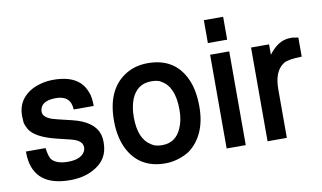

<svg xmlns="http://www.w3.org/2000/svg" viewBox="-75 -869 1760 1049"><g transform="rotate(-10 805.5 -345.0)"><path d="M322 -355Q319 -433 237 -433Q168 -433 152 -396Q147 -384 147 -373Q147 -342 200 -324L198 -325Q205 -323 212.5 -321Q220 -319 227 -317L302 -299Q420 -271 445 -198Q452 -178 452 -148Q452 -49 359 -4Q307 22 236 22Q41 22 26 -144L25 -174H134Q141 -122 155 -107Q182 -79 242 -79Q311 -79 334 -115Q342 -126 342 -142Q342 -173 301 -189L282 -195Q281 -196 278 -196L204 -214Q85 -243 55 -295Q50 -304 46 -313.5Q42 -323 40 -333L38 -369Q38 -417 60 -451.5Q82 -486 124 -508Q148 -520 177.5 -527Q207 -534 240 -534Q387 -534 422 -430V-431Q428 -417 430.5 -397.5Q433 -378 433 -355Z M764 -534Q915 -534 973 -404Q1001 -342 1001 -252Q1001 -171 974.5 -112Q948 -53 900 -18Q873 0 837 11Q801 22 765 22Q622 22 561 -98Q528 -164 528 -256Q528 -425 633 -496Q689 -534 764 -534ZM765 -433Q687 -433 655 -356Q638 -313 638 -256Q638 -135 705 -95Q717 -86 732.5 -82.5Q748 -79 765 -79Q841 -79 872 -153Q891 -194 891 -253Q891 -381 821 -420Q810 -428 795.5 -430.5Q781 -433 765 -433Z M1214 -520V0H1108V-520ZM1214 -712V-585H1107V-712Z M1335 -520H1435V-462Q1441 -470 1445.5 -475.5Q1450 -481 1457 -488Q1501 -534 1555 -534H1567L1599 -529V-423Q1560 -422 1535.5 -418Q1511 -414 1500 -407L1491 -401Q1442 -364 1442 -269V0H1335Z"/></g></svg>

Font: Ekushey Amar Bangla
Style: Bold
Weight: 700
Designer: Al Mamun Sumon
Foundry: Al Mamun Sumon
Version: Version 1.0